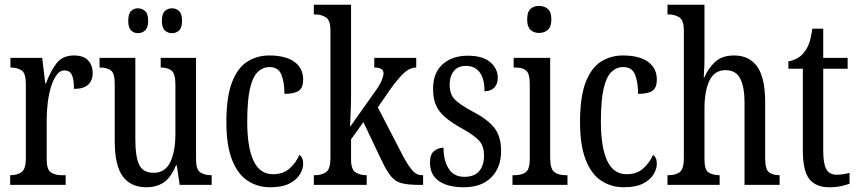

<svg xmlns="http://www.w3.org/2000/svg" viewBox="-20 -780 3622 810"><path d="M23 0V-41H26Q52 -41 70.5 -53.5Q89 -66 89 -113V-427Q89 -471 71 -483Q53 -495 27 -495H24V-536H158L171 -428H174Q191 -476 217 -511Q243 -546 292 -546Q332 -546 351.5 -525.5Q371 -505 371 -471Q371 -441 352 -423Q333 -405 292 -405Q292 -446 283 -464.5Q274 -483 251 -483Q233 -483 219 -464Q205 -445 195.5 -414.5Q186 -384 181.5 -347.5Q177 -311 177 -276V-108Q177 -64 195 -52.5Q213 -41 238 -41H257V0Z M598 10Q531 10 497.5 -36.5Q464 -83 464 -186V-428Q464 -472 447 -483.5Q430 -495 404 -495H400V-536H551V-188Q551 -120 567 -85.5Q583 -51 628 -51Q677 -51 698.5 -96.5Q720 -142 720 -215V-422Q720 -470 703.5 -482.5Q687 -495 661 -495H658V-536H807V-109Q807 -64 825.5 -52.5Q844 -41 869 -41H873V0H738L726 -82H722Q700 -29 669.5 -9.5Q639 10 598 10ZM706 -640Q688 -640 675.5 -651.5Q663 -663 663 -692Q663 -722 675.5 -733.5Q688 -745 706 -745Q723 -745 735.5 -733.5Q748 -722 748 -692Q748 -663 735.5 -651.5Q723 -640 706 -640ZM562 -640Q545 -640 533 -651.5Q521 -663 521 -692Q521 -722 533 -733.5Q545 -745 562 -745Q579 -745 592 -733.5Q605 -722 605 -692Q605 -663 592 -651.5Q579 -640 562 -640Z M1120 10Q1066 10 1024 -18Q982 -46 958.5 -107Q935 -168 935 -265Q935 -372 959 -433.5Q983 -495 1024 -520.5Q1065 -546 1116 -546Q1184 -546 1221.5 -519.5Q1259 -493 1259 -444Q1259 -410 1240.5 -397Q1222 -384 1180 -384Q1180 -431 1167.5 -464Q1155 -497 1117 -497Q1089 -497 1067.5 -476.5Q1046 -456 1034.5 -406Q1023 -356 1023 -266Q1023 -159 1049.5 -102Q1076 -45 1132 -45Q1175 -45 1202.5 -70Q1230 -95 1243 -127Q1251 -121 1255 -112Q1259 -103 1259 -89Q1259 -68 1245.5 -45Q1232 -22 1201.5 -6Q1171 10 1120 10Z M1304 0V-41H1312Q1336 -41 1355 -53.5Q1374 -66 1374 -113V-651Q1374 -695 1354.5 -707Q1335 -719 1312 -719H1304V-760H1461V-375Q1461 -362 1460.5 -341Q1460 -320 1459 -298.5Q1458 -277 1457.5 -262Q1457 -247 1457 -245L1556 -385Q1582 -420 1590 -440Q1598 -460 1598 -471Q1598 -495 1559 -495V-536H1736V-495Q1708 -495 1682 -470Q1656 -445 1625 -401L1574 -327L1678 -126Q1699 -86 1717.5 -63.5Q1736 -41 1761 -41H1765V0H1753Q1704 0 1676.5 -6.5Q1649 -13 1630.5 -35Q1612 -57 1590 -103L1513 -265L1461 -192V-108Q1461 -64 1480.5 -52.5Q1500 -41 1523 -41H1527V0Z M1937 10Q1870 10 1832 -16Q1794 -42 1794 -94Q1794 -129 1811.5 -143Q1829 -157 1851 -157Q1851 -104 1872.5 -69Q1894 -34 1939 -34Q1981 -34 2001.5 -58Q2022 -82 2022 -125Q2022 -162 2003 -184.5Q1984 -207 1934 -235Q1889 -260 1861 -283Q1833 -306 1820 -334.5Q1807 -363 1807 -405Q1807 -473 1847.5 -509Q1888 -545 1953 -545Q2017 -545 2048.5 -517.5Q2080 -490 2080 -452Q2080 -426 2065.5 -410.5Q2051 -395 2024 -395Q2024 -448 2003.5 -475Q1983 -502 1946 -502Q1912 -502 1894.5 -480Q1877 -458 1877 -423Q1877 -382 1899 -360Q1921 -338 1973 -310Q2034 -279 2064 -242.5Q2094 -206 2094 -143Q2094 -73 2052.5 -31.5Q2011 10 1937 10Z M2254 -641Q2232 -641 2218 -654Q2204 -667 2204 -698Q2204 -730 2218 -742.5Q2232 -755 2254 -755Q2276 -755 2291 -742.5Q2306 -730 2306 -698Q2306 -667 2291 -654Q2276 -641 2254 -641ZM2142 0V-41H2152Q2181 -41 2198 -53.5Q2215 -66 2215 -110V-425Q2215 -469 2200 -482Q2185 -495 2157 -495H2147V-536H2301V-115Q2301 -68 2318 -54.5Q2335 -41 2364 -41H2374V0Z M2612 10Q2558 10 2516 -18Q2474 -46 2450.5 -107Q2427 -168 2427 -265Q2427 -372 2451 -433.5Q2475 -495 2516 -520.5Q2557 -546 2608 -546Q2676 -546 2713.5 -519.5Q2751 -493 2751 -444Q2751 -410 2732.5 -397Q2714 -384 2672 -384Q2672 -431 2659.5 -464Q2647 -497 2609 -497Q2581 -497 2559.5 -476.5Q2538 -456 2526.5 -406Q2515 -356 2515 -266Q2515 -159 2541.5 -102Q2568 -45 2624 -45Q2667 -45 2694.5 -70Q2722 -95 2735 -127Q2743 -121 2747 -112Q2751 -103 2751 -89Q2751 -68 2737.5 -45Q2724 -22 2693.5 -6Q2663 10 2612 10Z M2796 0V-41H2803Q2829 -41 2847 -53.5Q2865 -66 2865 -113V-651Q2865 -695 2845.5 -707Q2826 -719 2803 -719H2796V-760H2952V-531Q2952 -507 2950.5 -483.5Q2949 -460 2949 -454H2952Q2966 -489 2995.5 -517.5Q3025 -546 3077 -546Q3141 -546 3174.5 -499Q3208 -452 3208 -349V-113Q3208 -66 3224 -53.5Q3240 -41 3267 -41H3269V0H3121V-347Q3121 -412 3103 -448Q3085 -484 3041 -484Q2994 -484 2973 -440Q2952 -396 2952 -321V-108Q2952 -63 2970 -52Q2988 -41 3014 -41H3016V0Z M3478 10Q3422 10 3394.5 -24.5Q3367 -59 3367 -145V-490H3306V-521Q3350 -529 3373 -560Q3385 -575 3393 -596Q3401 -617 3407 -659H3453V-536H3556V-490H3453V-144Q3453 -90 3466 -66.5Q3479 -43 3508 -43Q3525 -43 3538 -45Q3551 -47 3564 -51V-5Q3551 0 3529 5Q3507 10 3478 10Z"/></svg>

Font: Noto Serif Bengali ExtraCondensed
Style: Regular
Weight: 400
Width: 2
Designer: Juan Bruce, Universal Thirst, Indian Type Foundry and the Monotype Design Team.
Foundry: Monotype Imaging Inc.
Version: Version 2.003; ttfautohint (v1.8.4.7-5d5b)